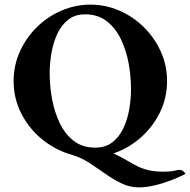

<svg xmlns="http://www.w3.org/2000/svg" viewBox="-20 -671 822 831"><path d="M371 -651Q436 -651 495.5 -625.5Q555 -600 601.5 -554.5Q648 -509 675.5 -449Q703 -389 703 -320Q703 -247 672 -184Q641 -121 588.5 -75Q536 -29 471 -7Q505 9 529.5 23.5Q554 38 576 49Q598 60 624.5 66Q651 72 688 72Q717 72 735 68Q753 64 758 64Q763 64 769.5 67.5Q776 71 780 77Q782 79 782 80.5Q782 82 782 82Q755 96 720 109.5Q685 123 648.5 131.5Q612 140 582 140Q542 140 506.5 123Q471 106 437 82Q403 58 368 35Q333 12 294 0Q224 -19 166 -65Q108 -111 73.5 -177Q39 -243 39 -320Q39 -389 66.5 -449Q94 -509 140.5 -554.5Q187 -600 247 -625.5Q307 -651 371 -651ZM348 -609Q305 -609 275.5 -586Q246 -563 228.5 -525.5Q211 -488 203 -443Q195 -398 195 -354Q195 -298 205.5 -241.5Q216 -185 239 -137.5Q262 -90 299.5 -61Q337 -32 392 -32Q436 -32 465.5 -54.5Q495 -77 513 -114Q531 -151 539 -196Q547 -241 547 -285Q547 -341 536.5 -398Q526 -455 502.5 -503Q479 -551 441 -580Q403 -609 348 -609Z"/></svg>

Font: Amiri
Style: Bold
Weight: 700
Designer: Khaled Hosny
Version: Version 0.113